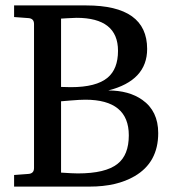

<svg xmlns="http://www.w3.org/2000/svg" viewBox="-20 -691 649 711"><path d="M565.9 -198.2Q565.9 -89.4 478.5 -38.6Q412.6 0 312 0H32.2V-43L85 -46.9Q106 -48.3 106 -68.8V-602.1Q106 -622.6 85 -624L32.2 -627.9V-670.9H299.8Q524.9 -670.9 524.9 -509.8Q524.9 -392.6 380.9 -356Q457.5 -356 506.8 -321.3Q565.9 -279.8 565.9 -198.2ZM417 -502.9Q417 -625 263.2 -625Q251 -625 229.5 -623.5Q208 -622.1 206.1 -622.1V-369.1Q231.9 -368.2 242.2 -368.2Q336.4 -368.2 378.4 -403.3Q417 -435.5 417 -502.9ZM457 -189.9Q457 -321.8 295.9 -321.8Q275.9 -321.8 240.7 -318.8Q205.6 -315.9 206.1 -315.9V-51.8Q250.5 -48.8 268.1 -48.8Q370.6 -48.8 415 -84Q457 -116.7 457 -189.9Z"/></svg>

Font: Ezra SIL
Style: Regular
Weight: 400
Designer: Development by SIL's NRSI team. OpenType tables by Ralph Hancock ( hancock@dircon.co.uk )
Foundry: SIL International, Version 2.51: 2007
Version: Version 2.51, 2007